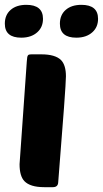

<svg xmlns="http://www.w3.org/2000/svg" viewBox="-39 -775 426 795"><path d="M144 0Q86 0 62 -25Q42 -46 42 -95Q42 -101 72 -521Q73 -542 77 -546Q79 -550 93 -550H132Q190 -550 214 -526Q234 -505 234 -459Q234 -419 202 -20Q201 0 180 0ZM5 -734Q29 -755 70 -755Q139 -755 139 -697Q139 -663 116 -642Q91 -619 49 -619Q-19 -619 -19 -677Q-19 -713 5 -734ZM233 -734Q257 -755 298 -755Q367 -755 367 -697Q367 -663 344 -642Q319 -619 277 -619Q209 -619 209 -677Q209 -713 233 -734Z"/></svg>

Font: PoetsenOne
Style: Regular
Weight: 400
Designer: Rodrigo Fuenzalida, Pablo Impallari
Foundry: Pablo Impallari, Rodrigo Fuenzalida
Version: Version 1.000